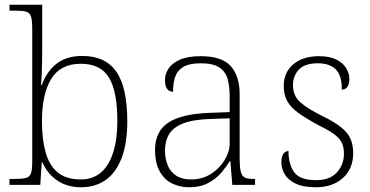

<svg xmlns="http://www.w3.org/2000/svg" viewBox="-20 -780 1561 810"><path d="M322 10Q265 10 223 -17.5Q181 -45 159 -95H156L150 0H20V-25H38Q72 -25 88.5 -29Q105 -33 110.5 -48.5Q116 -64 116 -98V-659Q116 -695 110.5 -711Q105 -727 89.5 -731Q74 -735 46 -735H20V-760H158V-563Q158 -545 157.5 -519Q157 -493 156 -467Q155 -441 153 -421H156Q177 -479 219 -511.5Q261 -544 327 -544Q424 -544 470.5 -478Q517 -412 517 -267Q517 -175 493 -113Q469 -51 425.5 -20.5Q382 10 322 10ZM322 -23Q396 -23 435.5 -87.5Q475 -152 475 -270Q475 -395 439.5 -453Q404 -511 321 -511Q235 -511 196 -447Q157 -383 157 -269Q157 -192 172.5 -137Q188 -82 223.5 -52.5Q259 -23 322 -23Z M778 10Q738 10 705 -6.5Q672 -23 653 -58.5Q634 -94 634 -147Q634 -226 690.5 -263Q747 -300 866 -304L949 -307V-371Q949 -413 941 -444.5Q933 -476 906.5 -494.5Q880 -513 827 -513Q780 -513 754.5 -498.5Q729 -484 719.5 -457Q710 -430 710 -393Q694 -393 685 -405Q676 -417 676 -443Q676 -467 690.5 -490Q705 -513 738.5 -528Q772 -543 827 -543Q916 -543 953.5 -501Q991 -459 991 -383V-111Q991 -76 995.5 -57Q1000 -38 1012 -31.5Q1024 -25 1050 -25H1056V0H960L952 -100H949Q936 -78 914 -52Q892 -26 858.5 -8Q825 10 778 10ZM786 -23Q833 -23 869.5 -46Q906 -69 927.5 -104.5Q949 -140 949 -174V-281L868 -278Q795 -276 753 -259.5Q711 -243 693.5 -214Q676 -185 676 -145Q676 -112 687 -84Q698 -56 722.5 -39.5Q747 -23 786 -23Z M1313 10Q1258 10 1226 -6Q1194 -22 1180.5 -46Q1167 -70 1167 -95Q1167 -112 1171 -122.5Q1175 -133 1182 -138Q1189 -143 1197 -143Q1197 -87 1221 -53.5Q1245 -20 1314 -20Q1372 -20 1401.5 -53Q1431 -86 1431 -131Q1431 -156 1423.5 -174.5Q1416 -193 1394 -210.5Q1372 -228 1329 -249Q1273 -279 1239.5 -303Q1206 -327 1191.5 -354Q1177 -381 1177 -418Q1177 -474 1217 -508.5Q1257 -543 1326 -543Q1371 -543 1399.5 -528.5Q1428 -514 1441 -491.5Q1454 -469 1454 -447Q1454 -426 1446 -414Q1438 -402 1422 -402Q1422 -464 1395.5 -488.5Q1369 -513 1321 -513Q1266 -513 1241 -486.5Q1216 -460 1216 -421Q1216 -375 1248 -347.5Q1280 -320 1343 -289Q1394 -264 1421.5 -241Q1449 -218 1459.5 -192.5Q1470 -167 1470 -134Q1470 -68 1426.5 -29Q1383 10 1313 10Z"/></svg>

Font: Noto Serif Khmer ExtraLight
Style: Regular
Weight: 250
Version: Version 2.003